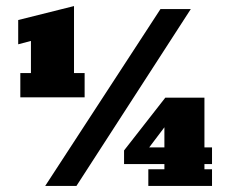

<svg xmlns="http://www.w3.org/2000/svg" viewBox="-20 -613 749 633"><path d="M47 -292V-372H82V-478L40 -467V-547L224 -593V-372H259V-292ZM129 0 509 -583H609L232 0ZM469 0V-55H522V-72H389V-117L525 -291H654V-127H679V-72H654V-55H679V0ZM459 -110 435 -127H522V-240L552 -233Z"/></svg>

Font: Rokkitt SemiBold Black
Style: Regular
Weight: 900
Version: Version 3.103